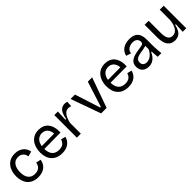

<svg xmlns="http://www.w3.org/2000/svg" viewBox="333 -1814 3112 3112"><g transform="rotate(-45 1889.0 -258.5)"><path d="M301 13Q233 13 185.5 -9Q138 -31 108.5 -68Q79 -105 65.5 -153Q52 -201 52 -253Q52 -310 67 -360Q82 -410 112.5 -448.5Q143 -487 188.5 -508.5Q234 -530 295 -530Q354 -530 399 -509.5Q444 -489 472.5 -452Q501 -415 509 -364L422 -340Q420 -368 405.5 -394Q391 -420 363 -436.5Q335 -453 294 -453Q255 -453 227.5 -438Q200 -423 181.5 -396Q163 -369 153.5 -333Q144 -297 144 -255Q144 -197 160.5 -154Q177 -111 212 -87Q247 -63 301 -63Q343 -63 372 -77.5Q401 -92 418 -118.5Q435 -145 440 -181L524 -162Q517 -119 498 -86Q479 -53 450 -31.5Q421 -10 383.5 1.5Q346 13 301 13Z M850 13Q789 13 742.5 -5.5Q696 -24 664 -59Q632 -94 616 -142Q600 -190 600 -250Q600 -311 616 -362Q632 -413 663 -451Q694 -489 739 -509.5Q784 -530 842 -530Q893 -530 935 -513Q977 -496 1006.5 -460.5Q1036 -425 1051 -371.5Q1066 -318 1063 -246L657 -243V-305L1008 -308L977 -266Q982 -329 965 -370Q948 -411 916.5 -432Q885 -453 842 -453Q796 -453 761 -429Q726 -405 707.5 -360Q689 -315 689 -251Q689 -159 730 -110.5Q771 -62 851 -62Q883 -62 906.5 -69.5Q930 -77 946.5 -90.5Q963 -104 973.5 -122Q984 -140 990 -161L1070 -142Q1061 -106 1042.5 -77.5Q1024 -49 996.5 -29Q969 -9 933 2Q897 13 850 13Z M1192 0V-280V-517H1274L1266 -337H1283Q1292 -396 1311 -439Q1330 -482 1361.5 -506Q1393 -530 1440 -530Q1450 -530 1463 -528.5Q1476 -527 1493 -521L1488 -426Q1473 -432 1458 -434.5Q1443 -437 1429 -437Q1390 -437 1361.5 -412Q1333 -387 1314 -344.5Q1295 -302 1283 -249V0Z M1748 0 1563 -516H1664L1805 -77H1819L1959 -516H2058L1874 0Z M2368 13Q2307 13 2260.5 -5.5Q2214 -24 2182 -59Q2150 -94 2134 -142Q2118 -190 2118 -250Q2118 -311 2134 -362Q2150 -413 2181 -451Q2212 -489 2257 -509.5Q2302 -530 2360 -530Q2411 -530 2453 -513Q2495 -496 2524.5 -460.5Q2554 -425 2569 -371.5Q2584 -318 2581 -246L2175 -243V-305L2526 -308L2495 -266Q2500 -329 2483 -370Q2466 -411 2434.5 -432Q2403 -453 2360 -453Q2314 -453 2279 -429Q2244 -405 2225.5 -360Q2207 -315 2207 -251Q2207 -159 2248 -110.5Q2289 -62 2369 -62Q2401 -62 2424.5 -69.5Q2448 -77 2464.5 -90.5Q2481 -104 2491.5 -122Q2502 -140 2508 -161L2588 -142Q2579 -106 2560.5 -77.5Q2542 -49 2514.5 -29Q2487 -9 2451 2Q2415 13 2368 13Z M2832 13Q2790 13 2756 -3.5Q2722 -20 2702 -52.5Q2682 -85 2682 -135Q2682 -172 2695.5 -200Q2709 -228 2737.5 -248Q2766 -268 2811 -281Q2856 -294 2921 -303Q2958 -308 2981.5 -313Q3005 -318 3016 -329.5Q3027 -341 3027 -364Q3027 -402 3001 -428Q2975 -454 2919 -454Q2890 -454 2860 -444Q2830 -434 2807.5 -410.5Q2785 -387 2779 -345L2695 -373Q2703 -409 2721.5 -438Q2740 -467 2769 -487.5Q2798 -508 2836.5 -519Q2875 -530 2922 -530Q2987 -530 3030.5 -508Q3074 -486 3095.5 -440.5Q3117 -395 3117 -324V-209Q3117 -178 3118.5 -141.5Q3120 -105 3123 -68.5Q3126 -32 3129 0H3045Q3042 -32 3039.5 -64Q3037 -96 3036 -128H3023Q3008 -91 2983 -59Q2958 -27 2920.5 -7Q2883 13 2832 13ZM2859 -61Q2881 -61 2903.5 -68Q2926 -75 2948.5 -91Q2971 -107 2991.5 -132Q3012 -157 3028 -192V-292L3054 -287Q3038 -271 3011.5 -263Q2985 -255 2953 -250Q2921 -245 2889 -239.5Q2857 -234 2830.5 -223.5Q2804 -213 2788 -194Q2772 -175 2772 -142Q2772 -102 2796 -81.5Q2820 -61 2859 -61Z M3436 13Q3350 13 3306 -47Q3262 -107 3262 -226V-517H3354V-234Q3354 -150 3380 -109Q3406 -68 3462 -68Q3493 -68 3517.5 -83Q3542 -98 3561 -126Q3580 -154 3592 -192.5Q3604 -231 3608 -276V-517H3699V-216V0H3618L3626 -166H3611Q3598 -104 3574.5 -64.5Q3551 -25 3516 -6Q3481 13 3436 13Z"/></g></svg>

Font: Bricolage Grotesque
Style: Regular
Weight: 400
Designer: Mathieu Triay
Foundry: Atelier Triay
Version: Version 1.001;gftools[0.9.33.dev8+g029e19f]